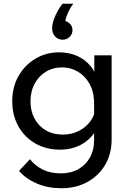

<svg xmlns="http://www.w3.org/2000/svg" viewBox="-20 -790 679 1020"><path d="M573 -48Q573 28 538.5 86Q504 144 444 177Q384 210 306 210Q235 210 177 185.5Q119 161 81 118L139 56Q167 91 207.5 111Q248 131 304 131Q357 131 396.5 108.5Q436 86 458 46.5Q480 7 480 -46V-237Q480 -301 456 -344Q432 -387 393.5 -409.5Q355 -432 310 -432Q261 -432 222.5 -408Q184 -384 163 -343.5Q142 -303 142 -252Q142 -200 163.5 -160Q185 -120 223.5 -97.5Q262 -75 314 -75Q360 -75 398 -94Q436 -113 460.5 -146.5Q485 -180 489 -223L508 -204Q515 -144 488.5 -97Q462 -50 412.5 -22.5Q363 5 298 5Q226 5 168.5 -27.5Q111 -60 78 -118.5Q45 -177 45 -252Q45 -328 78.5 -386.5Q112 -445 168.5 -478.5Q225 -512 295 -512Q346 -512 389.5 -493Q433 -474 463 -436.5Q493 -399 502 -344H481V-496H573ZM312 -770H369Q349 -743 337 -712.5Q325 -682 326 -661L308 -681Q332 -681 348.5 -666.5Q365 -652 365 -630Q365 -609 350 -594Q335 -579 313 -579Q289 -579 273 -596Q257 -613 257 -639Q257 -660 265 -683.5Q273 -707 285.5 -730Q298 -753 312 -770Z"/></svg>

Font: Wix Madefor Display Medium
Style: Regular
Weight: 500
Designer: Dalton Maag Ltd
Foundry: Dalton Maag Ltd
Version: Version 3.100